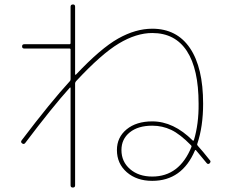

<svg xmlns="http://www.w3.org/2000/svg" viewBox="-20 -800 1040 870"><path d="M847.7 -134.8Q848.6 -138.7 845.7 -141.6Q795.9 -192.4 755.9 -211.4Q715.8 -230.5 669.9 -230.5Q605.5 -230.5 567.9 -200.2Q530.3 -169.9 530.3 -120.1Q530.3 -67.4 569.3 -33.7Q608.4 0 669.9 0Q793 0 847.7 -134.8ZM93.8 -151.4Q87.9 -144.5 80.1 -150.4Q72.3 -156.2 78.1 -164.1Q209 -336.9 296.9 -432.6Q299.8 -435.5 299.8 -441.4V-575.2Q299.8 -580.1 294.9 -580.1H89.8Q80.1 -580.1 80.1 -589.8Q80.1 -599.6 89.8 -599.6H294.9Q299.8 -599.6 299.8 -605.5V-769.5Q299.8 -779.3 310.1 -779.8Q320.3 -780.3 320.3 -769.5V-462.9Q320.3 -461.9 321.8 -461.4Q323.2 -460.9 324.2 -461.9Q436.5 -581.1 515.6 -625.5Q594.7 -669.9 669.9 -669.9Q781.2 -669.9 840.8 -582Q900.4 -494.1 900.4 -330.1Q900.4 -226.6 874 -148.4Q872.1 -144.5 876 -139.6Q897.5 -116.2 930.7 -74.2Q937.5 -68.4 929.7 -59.6Q921.9 -53.7 916 -61.5Q881.8 -103.5 868.2 -119.1Q865.2 -122.1 863.3 -118.2Q804.7 19.5 669.9 19.5Q599.6 19.5 554.7 -19.5Q509.8 -58.6 509.8 -120.1Q509.8 -177.7 553.7 -213.9Q597.7 -250 669.9 -250Q766.6 -250 853.5 -163.1Q855.5 -161.1 858.4 -164.1Q880.9 -238.3 879.9 -330.1Q879.9 -487.3 826.7 -568.8Q773.4 -650.4 669.9 -650.4Q597.7 -650.4 518.6 -603Q439.5 -555.7 324.2 -431.6Q320.3 -425.8 320.3 -422.9V40Q320.3 49.8 310.1 49.8Q299.8 49.8 299.8 40V-401.4Q299.8 -402.3 298.8 -403.3Q297.9 -404.3 296.9 -403.3Q216.8 -314.5 93.8 -151.4Z"/></svg>

Font: Rounded Mgen+ 1m thin
Style: Regular
Weight: 100
Designer: [Source Han Sans]
Ryoko NISHIZUKA  (kana & ideographs); Paul D. Hunt (Latin, Greek & Cyrillic); Wenlong ZHANG  (bopomofo
Version: Version 1.059.20150602